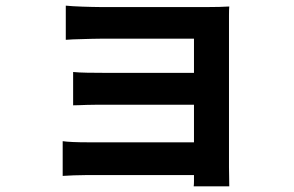

<svg xmlns="http://www.w3.org/2000/svg" viewBox="-20 -585 1040 680"><path d="M791 7Q791 19 791.5 40Q792 61 792 75H666Q667 68 667 57Q667 46 667 35H288Q267 35 241 36Q215 37 202 38V-85Q215 -83 238.5 -82Q262 -81 289 -81H667V-214H348Q334 -214 318.5 -214Q303 -214 288 -213.5Q273 -213 260.5 -212.5Q248 -212 239 -212V-330Q259 -328 289 -327.5Q319 -327 348 -327H667V-448H337Q323 -448 305.5 -447.5Q288 -447 270.5 -446.5Q253 -446 237.5 -445.5Q222 -445 213 -444V-565Q223 -564 238.5 -563Q254 -562 271 -561.5Q288 -561 305.5 -560.5Q323 -560 337 -560H715Q733 -560 756.5 -560.5Q780 -561 792 -562Q791 -552 791 -531.5Q791 -511 791 -495Z"/></svg>

Font: SpoqaHanSans-Bold
Style: Regular
Weight: 700
Designer: [Spoqa Han Sans] Dong-huui Kim \uAE40 \uB3D9 \uD718   [Noto Sans] Ryoko NISHIZUKA \u897F \u585A \u6DBC \u5B50  (kana & i
Foundry: Spoqa (http://www.spoqa-han-sans.com)
Version: Version 2.000